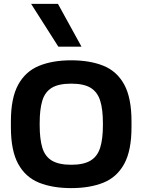

<svg xmlns="http://www.w3.org/2000/svg" viewBox="-20 -956 732 987"><path d="M346 11Q250 11 180.5 -17Q111 -45 73.5 -113.5Q36 -182 36 -302V-332Q36 -452 73.5 -520.5Q111 -589 180.5 -617.5Q250 -646 346 -646Q442 -646 511.5 -618Q581 -590 618.5 -521.5Q656 -453 656 -332V-302Q656 -182 618.5 -113.5Q581 -45 511.5 -17Q442 11 346 11ZM346 -109Q410 -109 445.5 -130.5Q481 -152 495 -197Q509 -242 509 -311V-324Q509 -394 495 -438.5Q481 -483 446 -504.5Q411 -526 346 -526Q281 -526 246 -504.5Q211 -483 197.5 -438.5Q184 -394 184 -324V-311Q184 -242 197.5 -197Q211 -152 246.5 -130.5Q282 -109 346 -109ZM280 -716 140 -936H278L399 -716Z"/></svg>

Font: Matangi Black
Style: Regular
Weight: 900
Designer: Prashant Pant
Foundry: The Graphic Ant
Version: Version 3.002